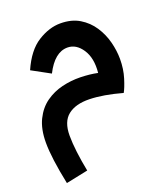

<svg xmlns="http://www.w3.org/2000/svg" viewBox="-129 -510 757 871"><g transform="rotate(-20 249.5 -74.5)"><path d="M44 271Q17 141 17 67Q17 1 39 -43.5Q61 -88 97 -113.5Q133 -139 176.5 -149.5Q220 -160 265 -159Q310 -158 348 -150Q355 -220 326.5 -263Q298 -306 256 -306Q194 -306 150 -219L62 -267Q99 -351 154 -385.5Q209 -420 263 -420Q317 -420 355 -397Q393 -374 417 -337.5Q441 -301 452 -258.5Q463 -216 463 -176Q463 -127 450 -85.5Q437 -44 426 -25Q336 -50 269.5 -51.5Q203 -53 166 -23.5Q129 6 129 73Q129 108 134.5 153.5Q140 199 150 249Z"/></g></svg>

Font: Noto Sans Arabic UI SmCn SmBd
Style: Regular
Weight: 600
Width: 4
Designer: Monotype Design Team, Nadine Chahine and Nizar Qandah
Foundry: Monotype Imaging Inc.
Version: Version 2.010; ttfautohint (v1.8.4.7-5d5b)